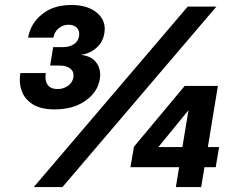

<svg xmlns="http://www.w3.org/2000/svg" viewBox="-20 -754 948 774"><path d="M201.2 -313Q144.5 -313 111.8 -333.7Q79.1 -354.5 67.4 -387.7Q55.7 -420.9 62 -459.5H164.6Q159.7 -429.7 171.9 -412.4Q184.1 -395 211.9 -395Q236.3 -395 254.4 -408.2Q272.5 -421.4 275.9 -442.4Q279.3 -464.4 263.9 -477.1Q248.5 -489.7 220.7 -489.7H182.1L194.3 -564H232.9Q259.3 -564 277.1 -575.2Q294.9 -586.4 298.8 -608.4Q302.2 -628.4 290.3 -641.4Q278.3 -654.3 256.3 -654.3Q234.4 -654.3 216.8 -640.1Q199.2 -626 195.3 -602.1H93.3Q102.5 -658.2 148.7 -696Q194.8 -733.9 267.6 -733.9Q334 -733.9 371.3 -702.1Q408.7 -670.4 400.9 -621.6Q395.5 -585 369.1 -561.5Q342.8 -538.1 307.1 -533.2V-532.7Q350.6 -527.8 369.6 -499.8Q388.7 -471.7 382.3 -435.1Q374 -382.8 324.5 -347.9Q274.9 -313 201.2 -313ZM116.2 0 736.8 -727.5H852.5L231.9 0ZM505.9 -80.1 520 -162.6 724.6 -407.7H858.4L817.9 -161.1H863.3L849.6 -80.1H804.2L791 0H689L702.1 -80.1ZM715.3 -161.1 739.7 -309.1H739.3L618.7 -161.6L618.2 -161.1Z"/></svg>

Font: Inter Display ExtraBold
Style: Italic
Weight: 800
Italic angle: -9.39999°
Designer: Rasmus Andersson
Foundry: rsms
Version: Version 4.000;git-a52131595